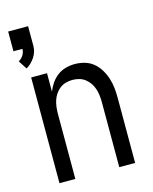

<svg xmlns="http://www.w3.org/2000/svg" viewBox="-114 -835 728 912"><g transform="rotate(-15 250.0 -379.5)"><path d="M54 -567 27 -609Q41 -617 50 -631Q59 -645 59 -662H15V-759H113V-662Q113 -647 108.5 -633Q104 -619 96 -607Q88 -595 77.5 -584.5Q67 -574 54 -567ZM64 0V-520H142V-429Q150 -450 163 -469Q176 -488 194.5 -502Q213 -516 235.5 -522Q258 -528 280 -528Q305 -528 329 -521Q353 -514 371.5 -498.5Q390 -483 403 -461.5Q416 -440 423.5 -416.5Q431 -393 433.5 -368.5Q436 -344 436 -320V0H358V-320Q358 -337 356 -353.5Q354 -370 349 -385.5Q344 -401 334.5 -415Q325 -429 312 -439Q299 -449 283 -453.5Q267 -458 250 -458Q233 -458 217 -453.5Q201 -449 188 -439Q175 -429 165.5 -415Q156 -401 151 -385.5Q146 -370 144 -353.5Q142 -337 142 -320V0Z"/></g></svg>

Font: Iosevka SS04
Style: Regular
Weight: 400
Monospace: yes
Designer: Belleve Invis
Foundry: Belleve Invis
Version: Version 19.0.0; ttfautohint (v1.8.4)